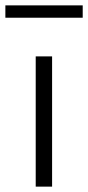

<svg xmlns="http://www.w3.org/2000/svg" viewBox="-53 -695 328 715"><path d="M80 0V-485H141V0ZM-33 -629V-675H255V-629Z"/></svg>

Font: Nunito Sans 12pt ExtraLight 12pt Light
Style: Regular
Weight: 300
Version: Version 3.101;gftools[0.9.27]